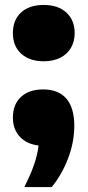

<svg xmlns="http://www.w3.org/2000/svg" viewBox="-20 -578 353 774"><path d="M279.5 -70.5Q279.5 -6 255 59.2Q230.5 124.5 188.5 176H78Q103 127 117 86.8Q131 46.5 135.5 8.5Q87.5 3 59.8 -27Q32 -57 32 -104Q32 -157 64.5 -187.2Q97 -217.5 153.5 -217.5Q215.5 -217.5 247.5 -180.5Q279.5 -143.5 279.5 -70.5ZM32 -444.5Q32 -497.5 65 -527.8Q98 -558 156.5 -558Q214.5 -558 247.8 -527.2Q281 -496.5 281 -444.5Q281 -410.5 265.8 -384.8Q250.5 -359 222.5 -345Q194.5 -331 156.5 -331Q99 -331 65.5 -361.5Q32 -392 32 -444.5Z"/></svg>

Font: Encode Sans Semi Expanded ExBd
Style: Regular
Weight: 800
Width: 6
Designer: Multiple Designers
Foundry: Impallari Type
Version: Version 2.000